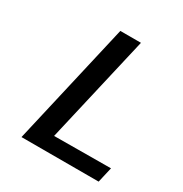

<svg xmlns="http://www.w3.org/2000/svg" viewBox="-163 -819 899 944"><g transform="rotate(30 287.0 -347.5)"><path d="M90 0 250 -695H367L226 -85L548 -87L528 0Z"/></g></svg>

Font: Coval
Style: Medium Italic
Weight: 500
Foundry: Context Ltd
Version: Version 001.000